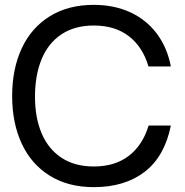

<svg xmlns="http://www.w3.org/2000/svg" viewBox="-20 -755 763 790"><path d="M683 -238.5Q657.5 -111.5 575.5 -48.2Q493.5 15 366 15Q260.5 15 184.8 -32Q109 -79 69.5 -163.8Q30 -248.5 30 -360Q30 -471.5 69.5 -556.2Q109 -641 184.8 -688Q260.5 -735 366 -735Q449 -735 515.2 -704.8Q581.5 -674.5 624.8 -617.2Q668 -560 683 -481.5H591Q567.5 -561.5 510.5 -605.8Q453.5 -650 366 -650Q287 -650 232.5 -613.5Q178 -577 151 -511Q124 -445 124 -357Q124 -270.5 151.5 -206Q179 -141.5 233.2 -105.8Q287.5 -70 366 -70Q453.5 -70 510.5 -114.2Q567.5 -158.5 591.5 -238.5Z"/></svg>

Font: CCSD_manrope Medium
Style: Regular
Weight: 500
Designer: Mikhail Sharanda
Foundry: Mikhail Sharanda
Version: Version 4.503